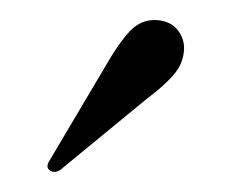

<svg xmlns="http://www.w3.org/2000/svg" viewBox="-20 -667 233 191"><path d="M86 -603Q98 -624 109.2 -636Q120.5 -648 136 -647Q150 -646 157 -636.8Q164 -627.5 163 -616.5Q162 -603 152.2 -592Q142.5 -581 127 -569.5L40 -498Q33.5 -494 29 -498Q25 -501 30 -508.5Z"/></svg>

Font: Fraunces 72pt Light
Style: Regular
Weight: 300
Version: Version 1.000;[0bf87f6ff]